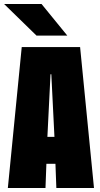

<svg xmlns="http://www.w3.org/2000/svg" viewBox="-28 -934 498 954"><path d="M439 0H252L247.5 -120H202.5L198 0H11L80 -700H370ZM223 -565 207.5 -254H242.5L227 -565ZM153.5 -757 -7.5 -914H178.5L306.5 -757Z"/></svg>

Font: Trispace Condensed ExtraBold
Style: Regular
Weight: 800
Width: 3
Designer: Tyler Finck
Foundry: Etcetera Type Company
Version: Version 1.210; ttfautohint (v1.8.3)